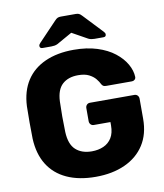

<svg xmlns="http://www.w3.org/2000/svg" viewBox="-97 -984 914 1072"><g transform="rotate(-10 360.0 -447.5)"><path d="M359 10Q264 10 195.5 -21.5Q127 -53 89.5 -113.5Q52 -174 48 -261Q47 -304 47 -352.5Q47 -401 48 -445Q52 -530 90 -589Q128 -648 197 -679Q266 -710 359 -710Q434 -710 492 -691.5Q550 -673 589.5 -642Q629 -611 650 -574Q671 -537 672 -501Q672 -492 665.5 -486Q659 -480 650 -480H504Q493 -480 487.5 -483.5Q482 -487 478 -494Q471 -509 457.5 -525.5Q444 -542 420.5 -554Q397 -566 359 -566Q303 -566 270 -536Q237 -506 234 -440Q231 -354 234 -266Q237 -196 271 -165Q305 -134 362 -134Q399 -134 428.5 -147Q458 -160 475 -187.5Q492 -215 492 -258V-277H398Q387 -277 380 -284.5Q373 -292 373 -303V-377Q373 -388 380 -395.5Q387 -403 398 -403H650Q661 -403 668 -395.5Q675 -388 675 -377V-263Q675 -177 636 -116Q597 -55 525.5 -22.5Q454 10 359 10ZM191 -750Q175 -750 175 -764Q175 -772 183 -780L286 -888Q296 -899 303.5 -902Q311 -905 321 -905H406Q416 -905 423.5 -902Q431 -899 441 -888L543 -780Q551 -772 551 -764Q551 -750 536 -750H485Q477 -750 468 -751.5Q459 -753 451 -757L363 -806L276 -757Q268 -753 259 -751.5Q250 -750 241 -750Z"/></g></svg>

Font: DVN-Rubik
Style: Bold
Weight: 700
Designer: Hubert and Fischer
Foundry: Hubert & Fischer
Version: Version 2.102